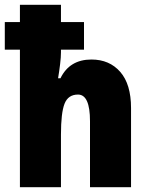

<svg xmlns="http://www.w3.org/2000/svg" viewBox="-25 -780 619 800"><path d="M229 -760V-688H325V-573H229V-562Q229 -542 225.5 -513Q222 -484 217 -454H227Q265 -532 356 -532Q431 -532 476 -480.5Q521 -429 521 -330V0H350V-275Q350 -386 300 -386Q259 -386 244 -348Q229 -310 229 -219V0H58V-573H-5V-688H58V-760Z"/></svg>

Font: Noto Sans Lao UI Cond Blk
Style: Regular
Weight: 900
Width: 3
Designer: Monotype Design Team
Foundry: Monotype Imaging Inc.
Version: Version 2.000; ttfautohint (v1.8.4.7-5d5b)